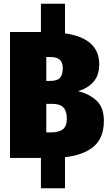

<svg xmlns="http://www.w3.org/2000/svg" viewBox="-20 -853 590 1037"><path d="M331 -4V164H201V0H34V-680H201V-833H331V-673Q516 -646 516 -506Q516 -445 483.5 -409.5Q451 -374 401 -361Q464 -345 502.5 -308.5Q541 -272 541 -201Q541 -108 486 -61.5Q431 -15 331 -4ZM250 -545H230V-416H251Q289 -416 304 -432.5Q319 -449 319 -485Q319 -515 303.5 -530Q288 -545 250 -545ZM341 -212Q341 -253 322.5 -272.5Q304 -292 263 -292H230V-138H257Q298 -138 319.5 -154.5Q341 -171 341 -212Z"/></svg>

Font: Fira Sans Condensed Black
Style: Regular
Weight: 900
Width: 3
Designer: Carrois Corporate & Edenspiekermann AG
Foundry: Carrois Corporate GbR & Edenspiekermann AG
Version: Version 4.203